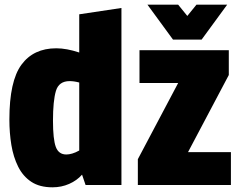

<svg xmlns="http://www.w3.org/2000/svg" viewBox="-20 -789 1035 819"><path d="M204 10Q149 10 113.5 -13.5Q78 -37 57.5 -78Q37 -119 28.5 -170.5Q20 -222 20 -279Q20 -443 71.5 -513Q123 -583 220 -583Q264 -583 318 -565V-728L498 -755V0H345L330 -44Q308 -19 275 -4.5Q242 10 204 10ZM263 -130Q274 -130 288 -134Q302 -138 318 -147V-437Q296 -443 277 -443Q231 -443 218.5 -401Q206 -359 206 -274Q206 -195 218 -162.5Q230 -130 263 -130ZM568 -110 740 -435H575V-575H956V-469L782 -140H965V0H568ZM609 -769H740L779 -721L818 -769H949L840 -620H718Z"/></svg>

Font: Protest Strike
Style: Regular
Weight: 400
Designer: Octavio Pardo
Foundry: Ashler Design
Version: Version 2.005; ttfautohint (v1.8.4.7-5d5b)